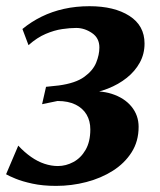

<svg xmlns="http://www.w3.org/2000/svg" viewBox="-26 -587 517 619"><path d="M154.9 12.3Q111.9 12.3 78.8 5.1Q45.8 -2 24.1 -11Q2.5 -19.9 -6.4 -25.2L32.9 -117.5Q52.9 -96 74.1 -81.2Q95.3 -66.3 117.3 -59Q139.3 -51.7 160.4 -51.7Q186.5 -51.7 210.5 -64.6Q234.6 -77.4 249.9 -103.8Q265.2 -130.1 265.2 -169.9Q265.2 -196.9 253.2 -217.5Q241.1 -238.1 217.6 -249.7Q194.1 -261.4 159.4 -261.4L109.7 -251.1L122.4 -307.1L163.8 -311.5Q217.5 -318.8 245.5 -339.1Q273.6 -359.3 284 -384.9Q294.4 -410.5 294.4 -433.9Q294.4 -464.6 270.3 -480.7Q246.3 -496.9 219.6 -496.9Q199.3 -496.9 174.2 -493.2Q149 -489.5 121.3 -477.7Q93.6 -466 65.9 -441.4L46.3 -493.5Q74.8 -517 108.3 -533.4Q141.7 -549.8 180.3 -558.4Q218.8 -567 262.4 -567Q342.4 -567 391.2 -535.8Q440 -504.5 440 -446.6Q440 -413.2 424.8 -385.4Q409.6 -357.5 382.9 -336.2Q356.3 -314.9 321.6 -301.3Q287 -287.7 248.5 -282.9L239.8 -289.8Q293.5 -297.5 334.2 -284.5Q375 -271.4 397.9 -243.4Q420.9 -215.3 420.9 -178Q420.9 -131.4 398.3 -96Q375.8 -60.6 337.8 -36.5Q299.8 -12.4 252.4 -0.1Q205 12.3 154.9 12.3Z"/></svg>

Font: Merriweather Light
Style: Italic
Weight: 300
Italic angle: -7.8°
Designer: Eben Sorkin
Foundry: Eben Sorkin
Version: Version 2.101